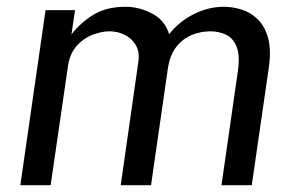

<svg xmlns="http://www.w3.org/2000/svg" viewBox="-20 -547 870 567"><path d="M40 0 114.5 -517H201.5L191 -445Q216 -478.5 254.8 -502.8Q293.5 -527 351 -527Q390.5 -527 428.8 -507.2Q467 -487.5 479.5 -446Q509 -483.5 552.2 -505.2Q595.5 -527 641 -527Q667 -527 693.5 -518.8Q720 -510.5 741 -490.2Q762 -470 771.8 -434.5Q781.5 -399 773.5 -345L723.5 0H634L682.5 -337Q689 -383 678.8 -408.8Q668.5 -434.5 647.5 -444.5Q626.5 -454.5 601 -454.5Q573.5 -454.5 547 -444Q520.5 -433.5 501 -409Q481.5 -384.5 475.5 -343L426 0H336.5L388.5 -364Q393 -394 380.8 -414.2Q368.5 -434.5 347.5 -444.5Q326.5 -454.5 304 -454.5Q279.5 -454.5 253 -444.2Q226.5 -434 206.5 -411.5Q186.5 -389 181 -353.5L129.5 0Z"/></svg>

Font: Public Sans
Style: Italic
Weight: 400
Italic angle: -8°
Designer: The Public Sans project authors (U.S. Web Design System). Libre Franklin designed by Pablo Impallari and Rodrigo Fuenzal
Version: Version 1.008; ttfautohint (v1.8.1) -l 8 -r 50 -G 200 -x 14 